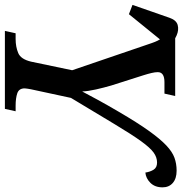

<svg xmlns="http://www.w3.org/2000/svg" viewBox="-8 -766 766 805"><g transform="rotate(90 375.5 -363.0)"><path d="M102 0 112 -45H136Q169 -45 195 -56Q221 -67 231 -110L267 -282L153 -616Q143 -645 132.5 -657Q122 -669 93 -669H80L90 -714H375L365 -669H317Q275 -669 275 -641Q275 -630 278.5 -615Q282 -600 288 -581L331 -446Q340 -415 347.5 -382Q355 -349 356 -324Q368 -347 390 -387.5Q412 -428 442 -479Q487 -556 521 -603.5Q555 -651 582 -676.5Q609 -702 634 -711Q659 -720 688 -720Q721 -720 739.5 -704Q758 -688 758 -661Q758 -629 739 -610Q720 -591 696 -589Q693 -609 684 -623.5Q675 -638 654 -638Q632 -638 612 -623.5Q592 -609 564.5 -571Q537 -533 494 -461.5Q451 -390 383 -277L347 -110Q346 -104 344.5 -96Q343 -88 343 -83Q343 -59 363.5 -52Q384 -45 416 -45H439L429 0ZM32 -520 -7 -535 47 -690Q57 -719 77.5 -724.5Q98 -730 121 -720Q144 -710 162 -691L161 -679Z"/></g></svg>

Font: Noto Serif Medium
Style: Italic
Weight: 500
Italic angle: -12°
Designer: Monotype Design Team
Foundry: Monotype Imaging Inc.
Version: Version 2.014; ttfautohint (v1.8.4.7-5d5b)